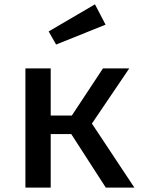

<svg xmlns="http://www.w3.org/2000/svg" viewBox="-20 -852 655 872"><path d="M210.3 0H95.4V-541.5H210.3V-327.2H306.2L447.7 -541.5H567.2L397.4 -290.8L590.3 0H460.5L303.6 -243.1H210.3ZM201 -709.2 411.3 -832.3 459.5 -740 234.9 -649.7Z"/></svg>

Font: Fira Code Fixed Medium
Style: Regular
Weight: 500
Monospace: yes
Designer: Carrois Corporate, Edenspiekermann AG, Nikita Prokopov
Foundry: Carrois Corporate, Edenspiekermann AG, Nikita Prokopov
Version: Version 5.002